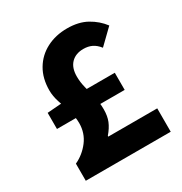

<svg xmlns="http://www.w3.org/2000/svg" viewBox="-154 -763 835 879"><g transform="rotate(-30 264.0 -323.5)"><path d="M48.1 0V-90.5Q92.8 -111.1 123.4 -151.2Q154.1 -191.3 154.1 -244.4Q154.1 -277.4 143.2 -311.1Q132.2 -344.8 121.3 -378Q110.4 -411.2 110.4 -441.5Q110.4 -504.9 137.8 -551Q165.2 -597.2 213.2 -622.1Q261.3 -647.1 322.1 -647.1Q382.9 -647.1 425.6 -623.3Q468.3 -599.6 496.7 -561.9L420.7 -488.2Q403.8 -509.8 384.3 -519.1Q364.8 -528.4 339.9 -528.4Q299 -528.4 275.1 -504.1Q251.1 -479.7 251.1 -433.6Q251.1 -403.4 259.1 -372.7Q267.1 -341.9 275 -309.7Q283 -277.6 283 -242.7Q283 -207.2 272.5 -181.2Q261.9 -155.2 238.3 -127.6V-123.6H497.1V0ZM52.4 -271.3V-356.6L120 -361.9H410.3V-271.3Z"/></g></svg>

Font: Source Sans 3 VF
Style: Regular
Weight: 200
Designer: Paul D. Hunt
Foundry: Adobe
Version: Version 3.046;hotconv 1.0.118;makeotfexe 2.5.65603